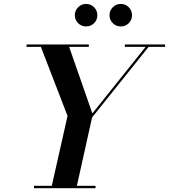

<svg xmlns="http://www.w3.org/2000/svg" viewBox="-20 -982 882 1002"><path d="M247.5 0 332.5 -377 188.5 -750H336.5L462 -390L748.5 -748H764L460.5 -369L378.5 0ZM157.5 0V-12.5H478.5V0ZM118.5 -737.5V-750H443.5V-737.5ZM631.5 -737.5V-750H841.5V-737.5ZM610.5 -844Q586 -844 568.8 -861Q551.5 -878 551.5 -902.5Q551.5 -927 568.8 -944.2Q586 -961.5 610.5 -961.5Q635 -961.5 652 -944.2Q669 -927 669 -902.5Q669 -878 652 -861Q635 -844 610.5 -844ZM429.5 -844Q405 -844 387.8 -861Q370.5 -878 370.5 -902.5Q370.5 -927 387.8 -944.2Q405 -961.5 429.5 -961.5Q454 -961.5 471 -944.2Q488 -927 488 -902.5Q488 -878 471 -861Q454 -844 429.5 -844Z"/></svg>

Font: Bodoni Moda 18pt SemiBold
Style: Italic
Weight: 600
Italic angle: -13°
Designer: Owen Earl
Foundry: indestructible type
Version: Version 2.005